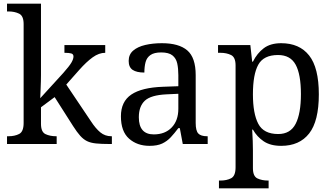

<svg xmlns="http://www.w3.org/2000/svg" viewBox="-20 -780 1802 1040"><path d="M18 0V-42H26Q60 -42 84 -54.5Q108 -67 108 -114V-650Q108 -694 83.5 -706Q59 -718 26 -718H18V-760H202V-374Q202 -361 201.5 -340Q201 -319 200 -298Q199 -277 198.5 -262.5Q198 -248 198 -248L323 -385Q355 -421 366.5 -440.5Q378 -460 378 -474Q378 -487 366 -490.5Q354 -494 329 -494V-536H550V-494Q516 -494 482 -469.5Q448 -445 409 -401L339 -322L472 -124Q498 -84 523.5 -63Q549 -42 583 -42H586V0H572Q529 0 500 -3Q471 -6 451.5 -15.5Q432 -25 414.5 -44.5Q397 -64 376 -97L276 -254L202 -199V-109Q202 -65 226.5 -53.5Q251 -42 284 -42H287V0Z M790 10Q723 10 679 -29Q635 -68 635 -150Q635 -230 691.5 -268Q748 -306 863 -310L946 -313V-373Q946 -409 940 -436.5Q934 -464 914 -480Q894 -496 853 -496Q815 -496 795 -482Q775 -468 768.5 -443.5Q762 -419 762 -387Q720 -387 698.5 -401.5Q677 -416 677 -450Q677 -485 701.5 -506Q726 -527 767 -536.5Q808 -546 857 -546Q949 -546 994.5 -507Q1040 -468 1040 -373V-114Q1040 -72 1054 -57Q1068 -42 1102 -42H1105V0H970L954 -86H946Q925 -58 905 -36.5Q885 -15 858.5 -2.5Q832 10 790 10ZM813 -52Q874 -52 910 -89.5Q946 -127 946 -191V-272L882 -269Q797 -265 764.5 -234.5Q732 -204 732 -145Q732 -52 813 -52Z M1166 240V198H1174Q1208 198 1232 185.5Q1256 173 1256 126V-426Q1256 -470 1231.5 -482Q1207 -494 1174 -494H1161V-536H1336L1346 -446H1350Q1373 -492 1409 -519Q1445 -546 1503 -546Q1602 -546 1654.5 -479.5Q1707 -413 1707 -269Q1707 -124 1654.5 -57Q1602 10 1503 10Q1445 10 1408.5 -14.5Q1372 -39 1350 -78H1346Q1348 -49 1349 -16.5Q1350 16 1350 35V131Q1350 175 1374.5 186.5Q1399 198 1432 198H1435V240ZM1487 -54Q1553 -54 1581.5 -109.5Q1610 -165 1610 -270Q1610 -377 1581.5 -429.5Q1553 -482 1486 -482Q1408 -482 1379 -429.5Q1350 -377 1350 -269Q1350 -165 1379 -109.5Q1408 -54 1487 -54Z"/></svg>

Font: Noto Serif Dogra
Style: Regular
Weight: 400
Designer: Ek Type
Foundry: Ek Type
Version: Version 1.005